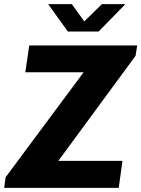

<svg xmlns="http://www.w3.org/2000/svg" viewBox="-32 -905 681 925"><path d="M-12 0 -5 -51 371 -557H90L109 -686H629L621 -636L249 -130H558L540 0ZM295 -753 200 -885H314L374 -802L459 -885H572L443 -753Z"/></svg>

Font: Chivo Mono Medium
Style: Bold Italic
Weight: 700
Italic angle: -8.05°
Monospace: yes
Version: Version 1.008